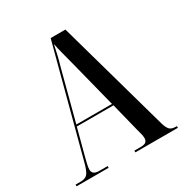

<svg xmlns="http://www.w3.org/2000/svg" viewBox="-166 -842 926 970"><g transform="rotate(-30 297.0 -357.0)"><path d="M3 0H190V-10H142Q101 -10 101 -40Q101 -52 105.5 -72Q110 -92 116 -114L155 -261H369L410 -97Q414 -82 418 -66.5Q422 -51 422 -40Q422 -26 414 -18Q406 -10 380 -10H346V0H594V-10H587Q564 -10 553 -20.5Q542 -31 533 -61L350 -714H264L98 -87Q86 -40 73 -25Q60 -10 33 -10H3ZM158 -271 235 -564Q245 -598 250.5 -622Q256 -646 263 -680Q268 -654 276 -623.5Q284 -593 298 -539L366 -271Z"/></g></svg>

Font: Noto Serif Display Condensed Semi
Style: Regular
Weight: 600
Width: 3
Designer: Monotype Design Team
Foundry: Monotype Imaging Inc.
Version: Version 1.900